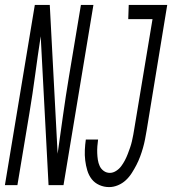

<svg xmlns="http://www.w3.org/2000/svg" viewBox="-55 -755 702 783"><path d="M390 8Q369 8 350 -0.5Q331 -9 319 -24.5Q307 -40 301 -60Q295 -80 292.5 -101Q290 -122 291 -143.5Q292 -165 295 -186H345Q343 -172 342 -158Q341 -144 341.5 -130.5Q342 -117 344 -103.5Q346 -90 351.5 -78Q357 -66 368 -58Q379 -50 393 -50Q406 -50 418.5 -58Q431 -66 439.5 -77.5Q448 -89 454.5 -101.5Q461 -114 466 -127Q471 -140 475.5 -153Q480 -166 483 -179Q486 -192 488.5 -205.5Q491 -219 493 -232L567 -677H468L470 -735H627L543 -223Q540 -205 536.5 -187Q533 -169 528 -151.5Q523 -134 516.5 -116.5Q510 -99 501.5 -82.5Q493 -66 482.5 -49.5Q472 -33 458 -20Q444 -7 426 0.5Q408 8 390 8ZM-35 0 87 -735H148L180 -128Q191 -206 202 -284.5Q213 -363 226 -441L275 -735H326L204 0H143L111 -607Q99 -529 88.5 -450.5Q78 -372 65 -294L16 0Z"/></svg>

Font: Iosevka SS04 Light Extended
Style: Italic
Weight: 300
Width: 7
Italic angle: -9°
Monospace: yes
Designer: Belleve Invis
Foundry: Belleve Invis
Version: Version 19.0.0; ttfautohint (v1.8.4)